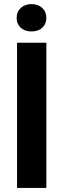

<svg xmlns="http://www.w3.org/2000/svg" viewBox="-20 -920 311 940"><path d="M207 0H63.5V-710.9H207ZM61.5 -832.5Q61.5 -862.8 82 -881.3Q102.5 -899.9 134.3 -899.9Q166 -899.9 186.5 -881.3Q207 -862.8 207 -832.5Q207 -803.2 187.5 -784.7Q168 -766.1 134.3 -766.1Q100.6 -766.1 81.1 -784.7Q61.5 -803.2 61.5 -832.5Z"/></svg>

Font: Roboto Condensed
Style: Bold
Weight: 700
Designer: Google
Version: Version 2.134; 2016